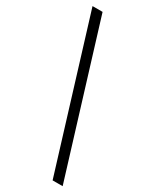

<svg xmlns="http://www.w3.org/2000/svg" viewBox="-244 -903 880 1092"><g transform="rotate(30 196.0 -357.0)"><path d="M81 -843H15L314 129H380Z"/></g></svg>

Font: Bithumb Trading Sans
Style: Regular
Weight: 400
Designer: HamHyungwon
Foundry: Bithumb
Version: Version 1.300;FEAKit 1.0